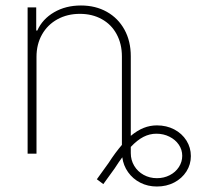

<svg xmlns="http://www.w3.org/2000/svg" viewBox="-20 -557 760 696"><path d="M269.5 -506.8Q224.1 -506.8 188.2 -487.1Q152.3 -467.3 132.3 -431.9Q112.3 -396.5 112.3 -350.6V0H80.1V-530.3H111.3V-446.3H115.2Q133.8 -487.8 176 -512.5Q218.3 -537.1 273.4 -537.1Q326.2 -537.1 367.2 -514.2Q408.2 -491.2 431.2 -449.5Q454.1 -407.7 454.1 -353.5V-64.5Q477.5 -84 500.7 -93.3Q523.9 -102.5 548.8 -102.5Q583.5 -102.5 611.6 -87.9Q639.6 -73.2 655.8 -47.6Q671.9 -22 671.9 8.8Q671.9 39.1 655.8 64.5Q639.6 89.8 611.6 104.5Q583.5 119.1 548.8 119.1Q515.6 119.1 488.5 105.2Q461.4 91.3 444.3 67.1Q427.2 43 423.3 13.2Q412.1 27.8 395.5 53.7L354.5 110.4L331.1 92.8L374 33.2Q397.5 -3.4 421.9 -31.7V-352.5Q421.9 -397.9 402.8 -433.1Q383.8 -468.3 349.1 -487.5Q314.5 -506.8 269.5 -506.8ZM548.8 88.9Q574.2 88.9 595.2 78.1Q616.2 67.4 628.4 48.6Q640.6 29.8 640.6 7.8Q640.6 -14.2 628.2 -32.5Q615.7 -50.8 594.2 -61.5Q572.8 -72.3 546.9 -72.3Q522.5 -72.3 500 -60.8Q477.5 -49.3 454.1 -24.4V-2Q454.1 23.4 466.6 44.2Q479 64.9 500.7 76.9Q522.5 88.9 548.8 88.9Z"/></svg>

Font: Pretendard Thin
Style: Regular
Weight: 100
Designer: Base glyphs from Inter by Rasmus Andersson; Hangeul glyphs from Noto Sans CJK(Source Han Sans) by Jang Soo-young and Kan
Foundry: Kil Hyung-jin
Version: Version 1.309